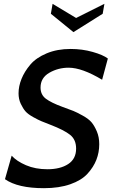

<svg xmlns="http://www.w3.org/2000/svg" viewBox="-20 -970 589 1004"><path d="M210 14Q73 14 6 -33L41 -156Q67 -127 116 -106Q165 -85 228 -85Q295 -85 336.5 -112Q378 -139 378 -193Q378 -240 346.5 -265Q315 -290 245 -317Q212 -330 197 -336Q182 -342 154 -357.5Q126 -373 113 -388Q100 -403 88.5 -427.5Q77 -452 77 -482Q77 -519 92.5 -557.5Q108 -596 138.5 -632Q169 -668 224 -691Q279 -714 349 -714Q410 -714 464.5 -698.5Q519 -683 544 -664L514 -553Q409 -616 339 -616Q284 -616 238 -589.5Q192 -563 192 -512Q192 -475 219.5 -454Q247 -433 307 -411Q346 -397 363.5 -390Q381 -383 412.5 -365.5Q444 -348 459 -330Q474 -312 486.5 -282.5Q499 -253 499 -216Q499 -173 484 -134.5Q469 -96 437.5 -61.5Q406 -27 347.5 -6.5Q289 14 210 14ZM517 -898 364 -802 246 -898 255 -950 378 -876 526 -950Z"/></svg>

Font: Cabin
Style: Medium Italic
Weight: 500
Designer: Pablo Impallari
Foundry: Pablo Impallari. www.impallari.com Igino Marini. www.ikern.com
Version: Version 1.005